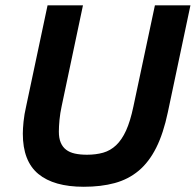

<svg xmlns="http://www.w3.org/2000/svg" viewBox="-20 -696 745 731"><path d="M619.1 -269Q602.1 -188 574.7 -133.5Q547.4 -79.1 508.1 -46.1Q468.8 -13.2 416.7 1Q364.7 15.1 298.8 15.1Q185.1 15.1 126 -33.7Q66.9 -82.5 66.9 -187Q66.9 -205.1 69.6 -232.7Q72.3 -260.3 80.1 -293.9L161.1 -675.8H295.9L214.8 -292Q209 -265.6 206.5 -239.7Q204.1 -213.9 204.1 -194.8Q204.1 -169.9 211.2 -153.1Q218.3 -136.2 231.7 -126Q245.1 -115.7 265.1 -111.3Q285.2 -106.9 311 -106.9Q345.2 -106.9 372.8 -114.7Q400.4 -122.6 422.1 -143.1Q443.8 -163.6 460 -199Q476.1 -234.4 487.8 -290L569.8 -675.8H705.1Z"/></svg>

Font: Clear Sans
Style: Bold Italic
Weight: 700
Italic angle: -12°
Foundry: Intel Corporation
Version: Version 1.00